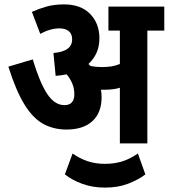

<svg xmlns="http://www.w3.org/2000/svg" viewBox="-20 -652 767 873"><path d="M442 -210Q442 -140 400.5 -101.5Q359 -63 282 -63Q223 -63 176 -89Q129 -115 90.5 -178Q52 -241 18 -349L129 -382Q160 -278 194 -226Q228 -174 273 -174Q296 -174 307 -187Q318 -200 318 -222Q318 -250 308.5 -272.5Q299 -295 283 -314Q259 -309 233 -307L223 -411Q267 -415 287.5 -430.5Q308 -446 308 -473Q308 -498 292.5 -510.5Q277 -523 250 -523Q209 -523 163 -498L125 -598Q156 -612 191 -622Q226 -632 271 -632Q348 -632 390 -588.5Q432 -545 432 -478Q432 -441 419 -412Q406 -383 382 -361Q387 -357 391 -352Q415 -347 443 -347Q466 -347 485.5 -350Q505 -353 525 -361V-513H473V-622H727V-513H650V0H525V-253Q509 -248 491.5 -246Q474 -244 456 -244Q448 -244 439 -244Q442 -227 442 -210ZM458 201Q401 201 354.5 184Q308 167 275 141L310 46Q343 69 378.5 81Q414 93 458 93Q498 93 533.5 82.5Q569 72 607 46L641 141Q608 166 562 183.5Q516 201 458 201Z"/></svg>

Font: Noto Sans Condensed
Style: Bold Italic
Weight: 700
Width: 3
Italic angle: -12°
Designer: Monotype Design Team
Foundry: Monotype Imaging Inc.
Version: Version 2.013; ttfautohint (v1.8.4.7-5d5b)